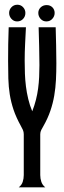

<svg xmlns="http://www.w3.org/2000/svg" viewBox="-20 -800 272 820"><path d="M60.1 0Q72.8 -9.8 77.1 -23.7Q81.5 -37.6 81.5 -52.2V-226.6Q81.5 -236.3 77.9 -244.9Q74.2 -253.4 69.3 -261.7Q48.8 -298.8 37.8 -331.5Q26.9 -364.3 21.7 -396.7Q16.6 -429.2 15.6 -464.1Q14.6 -499 14.6 -540Q14.6 -575.7 15.1 -611.8Q15.6 -647.9 17.1 -683.6H90.8Q88.9 -647.9 87.2 -612.3Q85.4 -576.7 85.4 -541Q85.4 -513.2 86.4 -485.6Q87.4 -458 90.8 -430.9Q94.2 -403.8 100.6 -377.2Q106.9 -350.6 117.7 -324.7Q127.4 -349.6 133.5 -373.8Q139.6 -397.9 142.8 -422.1Q146 -446.3 147.2 -471.2Q148.4 -496.1 148.4 -522Q148.4 -563 147.2 -603.3Q146 -643.6 145 -683.6H217.8Q218.8 -645.5 219.7 -607.2Q220.7 -568.8 220.7 -529.8Q220.7 -493.2 219 -459Q217.3 -424.8 211.7 -391.8Q206.1 -358.9 195.1 -326.7Q184.1 -294.4 165.5 -261.7Q160.6 -253.4 156.2 -244.9Q151.9 -236.3 151.9 -226.6V-137.7V-139.2V-52.2Q151.9 -37.6 156.5 -23.7Q161.1 -9.8 173.3 0ZM143.6 -744.6Q143.6 -758.8 153.8 -768.6Q164.1 -778.3 179.2 -778.3Q194.3 -778.3 203.9 -768.6Q213.4 -758.8 213.4 -744.6Q213.4 -730.5 203.4 -719.5Q193.4 -708.5 178.2 -708.5Q163.1 -708.5 153.3 -719.5Q143.6 -730.5 143.6 -744.6ZM19 -744.6Q19 -758.8 29.1 -769.3Q39.1 -779.8 54.2 -779.8Q68.8 -779.8 78.6 -769.3Q88.4 -758.8 88.4 -744.6Q88.4 -729.5 78.4 -719Q68.4 -708.5 53.2 -708.5Q38.6 -708.5 28.8 -719.5Q19 -730.5 19 -744.6Z"/></svg>

Font: XAYAX
Style: Regular
Weight: 400
Designer: Peter Wiegel
Foundry: Peter Wiegel
Version: Version 1.000 2009 initial release